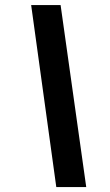

<svg xmlns="http://www.w3.org/2000/svg" viewBox="-20 -738 436 761"><path d="M203.1 3.4 103.5 -717.8H220.2L321.8 3.4Z"/></svg>

Font: Open Sans SemiCondensed
Style: Bold Italic
Weight: 700
Width: 4
Italic angle: -12°
Designer: Monotype Design Team
Foundry: Monotype Imaging Inc.
Version: Version 3.003